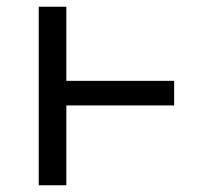

<svg xmlns="http://www.w3.org/2000/svg" viewBox="-20 -550 640 570"><path d="M95 0V-530H177V-310H497V-237H177V0Z"/></svg>

Font: Iosevka Curly Slab Extended
Style: Regular
Weight: 400
Width: 7
Monospace: yes
Designer: Belleve Invis
Foundry: Belleve Invis
Version: Version 11.1.0; ttfautohint (v1.8.3)